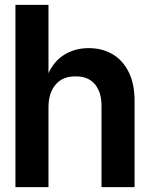

<svg xmlns="http://www.w3.org/2000/svg" viewBox="-20 -770 616 790"><path d="M291 -455.8Q236.3 -455.8 207.9 -420.9Q179.5 -386.1 179.5 -328.6L158.3 -358.6Q158.3 -428.1 182.9 -476Q207.4 -524 249.8 -548Q292.2 -572 345.7 -572Q399.3 -572 441.8 -547.7Q484.3 -523.4 509 -474.6Q533.7 -425.7 533.7 -355.8V0H397.7V-334.2Q397.7 -390.3 370.8 -423Q343.9 -455.8 291 -455.8ZM43.5 -750H179.5V0H43.5Z"/></svg>

Font: TASA Explorer VF
Style: Regular
Weight: 400
Designer: Weizhong Zhang
Foundry: Local Remote
Version: Version 1.000;Glyphs 3.2 (3192)